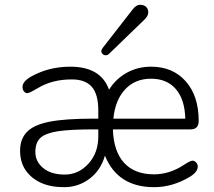

<svg xmlns="http://www.w3.org/2000/svg" viewBox="-20 -776 897 803"><path d="M391.1 -206.1V-234.9H372.1Q273.9 -234.9 222.4 -227.1Q170.9 -219.2 149.4 -199.7Q127.9 -180.2 127.9 -140.1Q127.9 -100.1 160.9 -73Q193.8 -45.9 251 -45.9Q308.1 -45.9 349.6 -91.1Q391.1 -136.2 391.1 -206.1ZM454.1 -279.8H754.9Q752.9 -359.9 715.6 -403.3Q678.2 -446.8 611.6 -446.8Q544.9 -446.8 503.4 -402.3Q461.9 -357.9 454.1 -279.8ZM811 -270Q811 -234.9 776.9 -234.9H452.1Q455.1 -143.1 499 -95Q543 -46.9 624 -46.9Q689.5 -46.9 750 -86.9Q775.9 -104 784.9 -104Q793.9 -104 800.5 -96.4Q807.1 -88.9 807.1 -79.1Q807.1 -56.2 772.5 -35.6Q700.7 6.8 624.5 6.8Q472.2 6.8 418.9 -125Q400.9 -63 354 -28.1Q307.1 6.8 248.8 6.8Q190.4 6.8 150.1 -12Q109.9 -30.8 86.9 -64.5Q64 -98.1 64 -146.2Q64 -194.3 92.5 -224.1Q121.1 -253.9 186.5 -266.8Q252 -279.8 369.1 -279.8H391.1V-314Q391.1 -381.8 364 -412.8Q336.9 -443.8 281.2 -443.8Q198.7 -444.3 137.7 -407.2Q103 -386.7 94.7 -386.5Q86.4 -386.2 80.3 -393.6Q74.2 -400.9 74.2 -412.1Q74.2 -435.1 108.9 -455.1Q183.1 -497.1 273.9 -497.1Q401.9 -497.1 436 -400.9Q464.8 -446.8 510.5 -471.9Q556.2 -497.1 611.8 -497.1Q702.6 -497.1 756.8 -436Q811 -375 811 -270ZM409.2 -575.2 534.2 -735.8Q549.3 -755.9 565.7 -755.9Q582 -755.9 591.1 -747.3Q600.1 -738.8 600.1 -723.9Q600.1 -709 583 -692.9L436 -550.8Q429.7 -544.9 422.4 -544.9Q415 -544.9 409.4 -550Q403.8 -555.2 403.8 -561.5Q403.8 -567.9 409.2 -575.2Z"/></svg>

Font: Nunito-Light
Style: Regular
Weight: 300
Designer: Vernon Adams
Foundry: newtypography
Version: Version 3.000